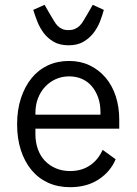

<svg xmlns="http://www.w3.org/2000/svg" viewBox="-20 -765 568 797"><path d="M265 -577Q228 -577 203 -591.5Q178 -606 161.5 -628Q145 -650 135 -675.5Q125 -701 118 -724L165 -745L184 -712Q195 -694 203 -680Q211 -666 219.5 -657.5Q228 -649 238.5 -644.5Q249 -640 265 -640Q279 -640 290 -644.5Q301 -649 310 -657.5Q319 -666 327 -680Q335 -694 346 -712L365 -745L411 -724Q405 -701 395 -675.5Q385 -650 368 -628Q351 -606 326 -591.5Q301 -577 265 -577ZM271 12Q220 12 179.5 -6.5Q139 -25 110.5 -59.5Q82 -94 66.5 -142Q51 -190 51 -249Q51 -309 67 -357.5Q83 -406 111 -440.5Q139 -475 178.5 -493.5Q218 -512 267 -512Q314 -512 352.5 -493.5Q391 -475 418.5 -442.5Q446 -410 460.5 -365.5Q475 -321 475 -268V-231H127V-208Q127 -175 137 -146.5Q147 -118 166 -98Q185 -78 211.5 -66.5Q238 -55 271 -55Q319 -55 353.5 -78.5Q388 -102 406 -143L460 -104Q439 -53 390 -20.5Q341 12 271 12ZM267 -448Q237 -448 211.5 -436.5Q186 -425 167 -404.5Q148 -384 137.5 -356.5Q127 -329 127 -296V-289H397V-300Q397 -333 387.5 -360Q378 -387 361 -407Q344 -427 320 -437.5Q296 -448 267 -448Z"/></svg>

Font: PlemolJP
Style: Regular
Weight: 400
Monospace: yes
Version: v2.0.4; ttfautohint (v1.8.4.7-5d5b-dirty) -l 6 -r 45 -G 200 